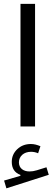

<svg xmlns="http://www.w3.org/2000/svg" viewBox="-20 -666 292 1011"><path d="M192.9 104C175.8 96.7 159.7 92.3 142.6 92.3C113.8 92.3 89.8 101.6 70.8 119.6C51.8 137.7 42 159.7 42 186.5C42 220.7 57.1 243.7 87.4 254.9V259.8L1.5 284.7L13.7 325.7L236.8 254.4L224.6 214.8L174.3 230.5C160.2 234.9 147.5 236.8 135.3 236.8C102.1 236.8 79.6 218.8 79.6 189C79.6 156.2 106 133.3 143.1 133.3C155.8 133.3 168.5 135.7 180.7 141.1ZM164.6 -645.5H87.9V0H164.6Z"/></svg>

Font: Estedad Regular
Style: Regular
Weight: 400
Designer: Amin Abedi
Version: Version 7.3